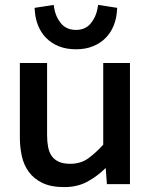

<svg xmlns="http://www.w3.org/2000/svg" viewBox="-20 -751 611 783"><path d="M411 -66Q378 -33 337 -10.5Q296 12 242 12Q188 12 153 -5Q118 -22 97.5 -50Q77 -78 69 -114.5Q61 -151 61 -190V-494H172V-201Q172 -174 176 -152.5Q180 -131 190.5 -115.5Q201 -100 219.5 -91.5Q238 -83 267 -83Q310 -83 341 -106Q372 -129 401 -161V-494H510V0H416ZM199 -731 201 -718Q207 -682 229 -655.5Q251 -629 290 -629Q328 -629 350 -655.5Q372 -682 378 -718L380 -731L458 -719L457 -707Q455 -675 443.5 -646.5Q432 -618 411 -596.5Q390 -575 359.5 -562.5Q329 -550 290 -550Q250 -550 219.5 -562.5Q189 -575 168 -596.5Q147 -618 135.5 -646.5Q124 -675 122 -707L121 -719Z"/></svg>

Font: Codetta
Style: Bold
Weight: 700
Designer: Ulrich Proeller
Foundry: PROSA GmbH
Version: Version 2.00;September 29, 2018;FontCreator 11.5.0.2427 64-b